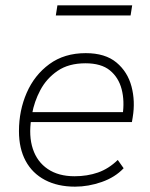

<svg xmlns="http://www.w3.org/2000/svg" viewBox="-20 -691 563 719"><path d="M261 8Q196 8 148.5 -17Q101 -42 76 -88.5Q51 -135 51 -200Q51 -277 80 -343.5Q109 -410 165 -451Q221 -492 301 -492Q374 -492 416 -457Q458 -422 472.5 -367Q487 -312 477 -252L474 -234H80L86 -271H458L439 -259Q447 -313 435.5 -357Q424 -401 391.5 -427.5Q359 -454 300 -454Q237 -454 195.5 -425.5Q154 -397 131 -353.5Q108 -310 100 -264L97 -246Q87 -182 103 -133.5Q119 -85 159 -58Q199 -31 259 -31Q307 -31 347 -45Q387 -59 421 -92L443 -61Q411 -27 361 -9.5Q311 8 261 8ZM189 -633 195 -671H475L469 -633Z"/></svg>

Font: Nunito Sans 12pt ExtraLight 12pt ExtraLight
Style: Italic
Weight: 250
Italic angle: -9°
Version: Version 3.101;gftools[0.9.27]